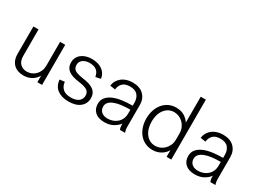

<svg xmlns="http://www.w3.org/2000/svg" viewBox="-35 -1316 2616 1944"><g transform="rotate(30 1273.0 -344.0)"><path d="M453 0H398V-78Q381 -42 339.5 -15Q298 12 238 12Q204 12 175.5 2Q147 -8 126 -28Q105 -48 93 -78Q81 -108 81 -148V-469H141V-160Q141 -99 172 -69Q203 -39 250 -39Q279 -39 305 -50Q331 -61 350.5 -81Q370 -101 381.5 -129Q393 -157 393 -191V-469H453Z M949 -130Q949 -67 901.5 -27.5Q854 12 766 12Q687 12 636.5 -24.5Q586 -61 579 -136L637 -143Q640 -97 671 -66Q702 -35 767 -35Q827 -35 858 -60Q889 -85 889 -125Q889 -166 860 -185Q831 -204 763 -213Q723 -218 691.5 -227.5Q660 -237 638 -252.5Q616 -268 604.5 -291Q593 -314 593 -346Q593 -379 607 -404.5Q621 -430 644 -447Q667 -464 697.5 -472.5Q728 -481 760 -481Q835 -481 883 -446.5Q931 -412 939 -352L880 -339Q873 -385 844 -409.5Q815 -434 758 -434Q714 -434 683.5 -412Q653 -390 653 -350Q654 -310 682 -292Q710 -274 780 -264Q819 -259 850 -249.5Q881 -240 903 -224.5Q925 -209 937 -186Q949 -163 949 -130Z M1364 0Q1359 -9 1355.5 -27.5Q1352 -46 1353 -69Q1334 -39 1290.5 -13.5Q1247 12 1185 12Q1116 12 1076.5 -22.5Q1037 -57 1037 -118Q1037 -163 1062.5 -193.5Q1088 -224 1131 -242.5Q1174 -261 1231.5 -269Q1289 -277 1353 -277V-313Q1353 -364 1325 -398Q1297 -432 1235 -432Q1177 -432 1148.5 -403.5Q1120 -375 1116 -330L1055 -339Q1059 -374 1075.5 -400.5Q1092 -427 1116.5 -445Q1141 -463 1172 -472Q1203 -481 1237 -481Q1321 -481 1366.5 -436Q1412 -391 1412 -319V-71Q1412 -48 1415 -30.5Q1418 -13 1423 0ZM1196 -36Q1227 -36 1255.5 -46Q1284 -56 1306 -75.5Q1328 -95 1340.5 -122.5Q1353 -150 1353 -186V-230Q1297 -230 1250 -224Q1203 -218 1169 -204.5Q1135 -191 1116.5 -170.5Q1098 -150 1098 -121Q1098 -82 1124.5 -59Q1151 -36 1196 -36Z M1537 -235Q1537 -290 1553 -335.5Q1569 -381 1597 -413.5Q1625 -446 1663 -463.5Q1701 -481 1746 -481Q1806 -481 1845 -455.5Q1884 -430 1904 -398V-700H1964V0H1909V-78Q1900 -61 1885 -45Q1870 -29 1849.5 -16Q1829 -3 1803.5 4.5Q1778 12 1748 12Q1703 12 1664 -5.5Q1625 -23 1597 -55.5Q1569 -88 1553 -133.5Q1537 -179 1537 -235ZM1752 -38Q1780 -38 1807 -49Q1834 -60 1855.5 -81Q1877 -102 1890.5 -132Q1904 -162 1904 -201V-268Q1904 -307 1890.5 -337Q1877 -367 1855.5 -388Q1834 -409 1806.5 -420Q1779 -431 1752 -431Q1716 -431 1688 -416Q1660 -401 1640 -374.5Q1620 -348 1609.5 -312.5Q1599 -277 1599 -235Q1599 -193 1609.5 -157Q1620 -121 1640 -94.5Q1660 -68 1688 -53Q1716 -38 1752 -38Z M2421 0Q2416 -9 2412.5 -27.5Q2409 -46 2410 -69Q2391 -39 2347.5 -13.5Q2304 12 2242 12Q2173 12 2133.5 -22.5Q2094 -57 2094 -118Q2094 -163 2119.5 -193.5Q2145 -224 2188 -242.5Q2231 -261 2288.5 -269Q2346 -277 2410 -277V-313Q2410 -364 2382 -398Q2354 -432 2292 -432Q2234 -432 2205.5 -403.5Q2177 -375 2173 -330L2112 -339Q2116 -374 2132.5 -400.5Q2149 -427 2173.5 -445Q2198 -463 2229 -472Q2260 -481 2294 -481Q2378 -481 2423.5 -436Q2469 -391 2469 -319V-71Q2469 -48 2472 -30.5Q2475 -13 2480 0ZM2253 -36Q2284 -36 2312.5 -46Q2341 -56 2363 -75.5Q2385 -95 2397.5 -122.5Q2410 -150 2410 -186V-230Q2354 -230 2307 -224Q2260 -218 2226 -204.5Q2192 -191 2173.5 -170.5Q2155 -150 2155 -121Q2155 -82 2181.5 -59Q2208 -36 2253 -36Z"/></g></svg>

Font: Post Grotesk Light
Style: Light
Weight: 300
Version: Version 1.0